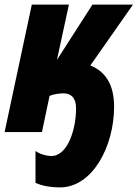

<svg xmlns="http://www.w3.org/2000/svg" viewBox="-33 -573 597 833"><path d="M227 240C369 240 462 61 462 -110C462 -195 433 -259 359 -289L544 -553H368L214 -313L266 -553H105L-13 0H149L182 -157C197 -164 225 -168 243 -168C276 -168 297 -148 297 -102C297 -15 262 104 189 104C172 104 139 96 121 82V220C147 233 187 240 227 240Z"/></svg>

Font: Noto Sans UI Condensed Black
Style: Italic
Weight: 900
Width: 3
Italic angle: -192°
Designer: Monotype Design Team
Foundry: Monotype Imaging Inc.
Version: Version 1.901